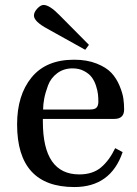

<svg xmlns="http://www.w3.org/2000/svg" viewBox="-20 -743 554 775"><path d="M154 -301H343Q363 -301 370 -309Q377 -317 377 -333Q377 -347 375.5 -362Q374 -377 367.5 -397Q361 -417 350 -431.5Q339 -446 319 -456.5Q299 -467 273 -467Q237 -467 211 -447.5Q185 -428 174 -398.5Q163 -369 158.5 -345Q154 -321 154 -301ZM49 -241Q49 -359 107.5 -430.5Q166 -502 279 -502Q331 -502 370 -486.5Q409 -471 429.5 -449Q450 -427 462.5 -397Q475 -367 478 -345Q481 -323 481 -301Q481 -263 441 -263H153V-252Q153 -39 300 -39Q354 -39 387.5 -67Q421 -95 445 -145L475 -129Q427 12 280 12Q49 12 49 -241ZM117 -680Q117 -694 130.5 -708.5Q144 -723 156 -723Q180 -723 220 -682L339 -562L324 -542L173 -626Q117 -656 117 -680Z"/></svg>

Font: Heuristica
Style: Regular
Weight: 400
Version: Version 1.0.1 ; ttfautohint (v1.4.1)